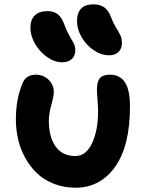

<svg xmlns="http://www.w3.org/2000/svg" viewBox="-20 -810 676 885"><path d="M482.9 -555.2Q446.3 -555.2 411.6 -578.9Q377 -602.5 356 -638.9Q335 -675.3 335 -711.9Q335 -790 411.1 -790Q439.9 -790 460 -776.4Q480 -762.7 492.2 -730Q501.5 -704.6 514.6 -683.3Q527.8 -662.1 534.9 -647.2Q542 -632.3 542 -611.8Q542 -585.4 526.1 -570.3Q510.3 -555.2 482.9 -555.2ZM267.1 -522.9Q231.4 -522.9 197 -547.1Q162.6 -571.3 141.4 -608.4Q120.1 -645.5 120.1 -682.1Q120.1 -718.3 139.9 -738.5Q159.7 -758.8 200.2 -758.8Q228 -758.8 246.6 -743.9Q265.1 -729 277.8 -693.8Q287.6 -666.5 300.8 -644Q314 -621.6 320.6 -608.2Q327.1 -594.7 327.1 -578.1Q327.1 -553.2 311 -538.1Q294.9 -522.9 267.1 -522.9ZM328.1 55.2Q273.4 55.2 227.5 36.9Q181.6 18.6 149.9 -12Q118.2 -42.5 95.9 -83Q73.7 -123.5 63.5 -168Q53.2 -212.4 53.2 -258.8Q53.2 -352.5 83 -423.8Q98.1 -465.8 145 -465.8Q179.7 -465.8 203.9 -442.6Q228 -419.4 228 -384.8Q228 -367.2 216.6 -326.4Q205.1 -285.6 205.1 -253.9Q205.1 -176.8 237.1 -133.8Q269 -90.8 327.1 -90.8Q376.5 -90.8 404.3 -149.9Q432.1 -209 432.1 -296.9Q432.1 -320.3 429.4 -351.3Q426.8 -382.3 426.8 -397Q426.8 -432.1 439.9 -449Q453.1 -465.8 486.8 -465.8Q532.2 -465.8 555.7 -430.9Q579.1 -396 579.1 -318.8Q579.1 -137.2 510.5 -41Q441.9 55.2 328.1 55.2Z"/></svg>

Font: Shantell Sans Bouncy
Style: Bold
Weight: 700
Designer: Stephen Nixon, Anya Danilova, Shantell Martin
Foundry: Arrow Type
Version: Version 1.006;[9816181b4]